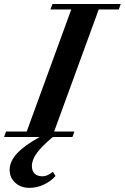

<svg xmlns="http://www.w3.org/2000/svg" viewBox="-74 -683 622 957"><path d="M-53.7 0 -43.9 -27.3H59.1L281.2 -635.7H177.2L187.5 -663.1H527.8L518.1 -635.7H418L195.8 -27.3H296.9L287.1 0H189Q135.3 44.9 110.1 79.1Q85 113.3 85 144.5Q85 169.4 98.9 182.6Q112.8 195.8 138.2 195.8Q162.1 195.8 189.9 173.3L202.6 194.3Q180.2 220.2 145 236.8Q109.9 253.4 72.8 253.4Q30.8 253.4 2.4 228.3Q-25.9 203.1 -25.9 163.6Q-25.9 121.6 10.5 82Q46.9 42.5 123.5 0Z"/></svg>

Font: Elstob 18pt
Style: Bold Italic
Weight: 700
Italic angle: -20°
Designer: Peter S. Baker
Version: Version 1.015